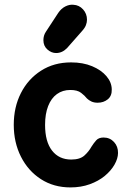

<svg xmlns="http://www.w3.org/2000/svg" viewBox="-20 -802 570 837"><path d="M287.2 15Q214.2 15 158.5 -20.9Q102.8 -56.8 71.4 -118.8Q40 -180.8 40 -258Q40 -334.8 71.1 -396.1Q102.2 -457.5 158.8 -493.8Q215.2 -530 289.8 -530Q341.8 -530 381.5 -513.4Q421.2 -496.8 444 -470Q466.8 -443.2 467.2 -412.2Q468 -383.8 449.8 -369Q431.5 -354.2 405.8 -354.2Q389.8 -354.2 378.4 -359.6Q367 -365 359 -372.8Q349.8 -384.8 333.6 -397.2Q317.5 -409.8 286.5 -409.8Q252.8 -409.8 228 -391.8Q203.2 -373.8 189.9 -339.6Q176.5 -305.5 176.5 -257.5Q176.5 -184.5 206.9 -145.5Q237.2 -106.5 290.5 -106.5Q328.5 -106.5 347.9 -124Q367.2 -141.5 378.5 -162.2Q388.8 -178.5 399.6 -190.5Q410.5 -202.5 431.5 -202.5Q459 -202.5 477 -183Q495 -163.5 494.5 -135Q494.2 -110.8 479.2 -84.4Q464.2 -58 436.8 -35.2Q409.2 -12.5 371.2 1.2Q333.2 15 287.2 15ZM224.5 -570.8Q204.2 -570.8 186.8 -586.1Q169.2 -601.5 169.2 -626.8Q169.2 -647.5 180 -663.5L234 -746Q247 -765 264.9 -774Q282.8 -783 299.8 -781.2Q325 -780 342.1 -761.1Q359.2 -742.2 359.2 -716Q359.2 -704.5 354.5 -692.2Q349.8 -680 337.8 -666.8L273 -593.2Q251.8 -570.8 224.5 -570.8Z"/></svg>

Font: National Park
Style: Regular
Weight: 400
Designer: Andrea Herstowski, Ben Hoepner
Version: Version 1.009